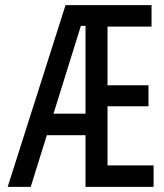

<svg xmlns="http://www.w3.org/2000/svg" viewBox="-20 -730 640 750"><path d="M10 0 236 -710H572V-626H400V-397H560V-315H400V-84H580V0H314V-202H163L100 0ZM296 -629 189 -286H314V-629Z"/></svg>

Font: Geist Mono
Style: Regular
Weight: 400
Monospace: yes
Designer: Basement.studio, Andrés Briganti, Mateo Zaragoza
Foundry: Basement.studio, Vercel, Andrés Briganti, Guido Ferreyra, Mateo Zaragoza
Version: Version 1.500; ttfautohint (v1.8.4.7-5d5b)